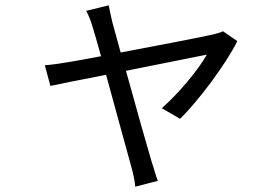

<svg xmlns="http://www.w3.org/2000/svg" viewBox="-20 -611 1040 724"><path d="M821 -493C811 -488 796 -484 783 -481C749 -473 579 -440 435 -413L404 -526C398 -552 393 -573 390 -591L305 -570C314 -554 322 -534 329 -510C335 -491 347 -450 361 -399C297 -387 248 -378 233 -376C203 -371 177 -367 149 -365L170 -287C197 -293 282 -310 380 -329C418 -192 463 -24 476 21C483 45 488 71 490 93L575 71C568 54 560 22 553 3C540 -40 493 -206 455 -344L760 -405C726 -345 652 -257 590 -203L659 -163C728 -230 833 -371 875 -456Z"/></svg>

Font: Noto Sans T Chinese Regular
Style: Regular
Weight: 400
Designer: Ryoko NISHIZUKA (kana & ideographs); Paul D. Hunt (Latin, Greek & Cyrillic); Wenlong ZHANG (bopomofo); Sandoll Communica
Foundry: Adobe Systems Incorporated
Version: Version 1.000;PS 1;hotconv 1.0.78;makeotf.lib2.5.61930